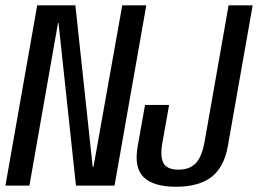

<svg xmlns="http://www.w3.org/2000/svg" viewBox="-44 -695 966 719"><path d="M-23.7 0H66.1L173.2 -608.7H175.2L240.4 0H384.9L503.9 -675H413.8L306.1 -70.6H303.1L238.3 -675H95.3ZM615.3 4.3Q700.6 4.3 747.9 -32.2Q795.2 -68.6 809.3 -148.3L902.2 -675H812L722.2 -164.3Q712.4 -109.5 689.9 -84.6Q667.3 -59.7 624.2 -59.7Q581.5 -59.7 568.1 -84.3Q554.7 -108.8 564.4 -162.1L589.3 -302H499.1L471.7 -147.8Q457.3 -67.7 493.7 -31.7Q530.1 4.3 615.3 4.3Z"/></svg>

Font: Anybody Thin Condensed
Style: Italic
Weight: 100
Width: 3
Italic angle: -10°
Version: Version 1.113;gftools[0.9.25]